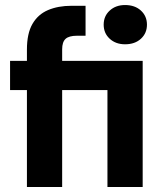

<svg xmlns="http://www.w3.org/2000/svg" viewBox="-20 -743 655 763"><path d="M87 0V-385H20V-501H87V-546Q87 -610 109 -648Q131 -686 171 -703Q211 -720 264 -720H320V-601H286Q254 -601 240.5 -588.5Q227 -576 227 -547V-501H547V0H407V-385H227V0ZM477 -567Q440 -567 416 -589Q392 -611 392 -645Q392 -679 416 -701Q440 -723 477 -723Q516 -723 540 -701Q564 -679 564 -645Q564 -611 540 -589Q516 -567 477 -567Z"/></svg>

Font: DM Sans 17pt ExtraBold
Style: Regular
Weight: 800
Version: Version 4.004;gftools[0.9.30]